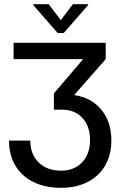

<svg xmlns="http://www.w3.org/2000/svg" viewBox="-20 -725 576 919"><path d="M486 -520V-442L335 -270Q417 -258 465 -200Q513 -142 513 -53Q513 16 483.5 67Q454 118 399.5 146Q345 174 272 174Q197 174 140.5 146.5Q84 119 53.5 67.5Q23 16 23 -52H125Q125 13 165 52.5Q205 92 272 92Q335 92 373 52Q411 12 411 -55Q411 -121 374.5 -160.5Q338 -200 277 -200H238V-278L378 -442H45V-520ZM402 -701 285 -567H256L139 -701V-705H213L270 -630H272L329 -705H402Z"/></svg>

Font: Non Bureau
Style: Regular
Weight: 400
Designer: Jona Saucedo
Foundry: Non Foundry
Version: Version 1.000; ttfautohint (v1.8.4)